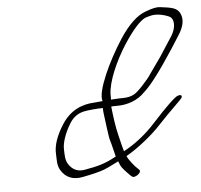

<svg xmlns="http://www.w3.org/2000/svg" viewBox="-51 -742 841 804"><g transform="rotate(-5 370.0 -339.5)"><path d="M412.1 -321C413.1 -327 412.5 -334 412.4 -342C413 -396 451.4 -482 493.4 -547C530.5 -604 561.7 -639 585.1 -650C593.6 -653 601.6 -655 609.6 -657C637 -664 675.1 -652 687.7 -645C706.7 -635 709 -599 686.8 -564L632.9 -481L587.4 -417C581.9 -408 576 -400 569.1 -392C552.7 -373 543.3 -362 524.9 -345C501.6 -324 478.1 -323 445.1 -323ZM411.4 -82C362.1 -55 333.6 -48 276.7 -38C248.3 -33 225.2 -43 209 -69C197.8 -87 198.7 -109 198 -132C196.8 -156 210 -199 236.2 -240C249.5 -261 268.4 -275 292.4 -281C312.9 -286 356.3 -289 375.3 -289C374.9 -278 376.5 -269 377.6 -259C380.7 -241 388.2 -167 393.9 -150C401 -128 405.2 -104 411.4 -82ZM376.6 -318C366.1 -317 355.6 -316 344.1 -315C287.2 -313 238.8 -290 204.7 -237C175.1 -191 160.9 -150 163.1 -114C164.3 -90 162 -67 174.7 -46C194.4 -13 226 0 268.4 -9L297.4 -15C329.8 -22 355.3 -29 375.2 -39C395.1 -49 410.6 -56 420 -61C421.1 -59 423.1 -53 426.7 -44C430.2 -35 444.4 -19 466.5 3L473.1 8C482.1 16 516 -6 504.9 -18L498.8 -24C487.3 -33 461.5 -66 456.4 -80C505.7 -107 571.3 -161 604 -197C629.8 -225 653.1 -248 674.5 -269C695.8 -290 707.7 -302 708.2 -305C710.6 -314 704.1 -317 692.2 -313C680.2 -309 642.9 -274 581.9 -207C542.8 -164 498 -128 447.7 -101L445.2 -110C441.1 -122 434.9 -152 431.3 -165C421 -203 414.6 -257 410.8 -292C416.3 -293 425.3 -293 437.3 -293C479.3 -293 522.7 -308 552 -339C581.3 -364 624.3 -421 681.7 -509L716.8 -564C740.5 -600 745.8 -631 733.1 -656C721.4 -679 700.4 -683 650.3 -689C637.3 -691 617.4 -687 588.9 -676C552.5 -663 515.3 -628 478.2 -571C420.4 -482 362.3 -358 376.6 -318Z"/></g></svg>

Font: MewTooHand
Style: UltimateIta
Weight: 400
Designer: Mew Too, Robert Jablonski
Version: Version 0.77